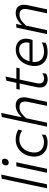

<svg xmlns="http://www.w3.org/2000/svg" viewBox="1138 -1918 792 3107"><g transform="rotate(-90 1533.5 -365.0)"><path d="M39.5 0Q51.5 -55.5 62.2 -107.2Q73 -159 86 -220L144 -493.5Q157 -556 169.8 -615.5Q182.5 -675 194.5 -731.5L261 -741Q248 -680 235.2 -619.5Q222.5 -559 208.5 -494L150.5 -219.5Q137.5 -157.5 126.5 -106.5Q115.5 -55.5 104 0Z M290.5 0Q302.5 -55.5 313.2 -106.8Q324 -158 337.5 -219.5L348 -269Q362 -334.5 373 -387.2Q384 -440 396 -495.5L461 -497.5Q448.5 -441 437.5 -388.5Q426.5 -336 412 -269L401.5 -219.5Q388.5 -158 377.8 -106.8Q367 -55.5 355 0ZM453.5 -620Q430 -620 418.2 -636.2Q406.5 -652.5 412 -680Q418 -707.5 435.2 -718.8Q452.5 -730 476 -730Q499.5 -730 511 -713.2Q522.5 -696.5 517 -670Q511 -642.5 494.2 -631.2Q477.5 -620 453.5 -620Z M780 9.5Q696.5 9.5 641.2 -27Q586 -63.5 564.2 -127.8Q542.5 -192 560 -275Q574 -343.5 611.5 -395.5Q649 -447.5 704.5 -477Q760 -506.5 829 -506.5Q924 -506.5 991 -461.5L972.5 -401.5Q937 -427 902.8 -437Q868.5 -447 830 -447Q756 -447 700 -400.2Q644 -353.5 625 -266.5Q603 -165 649.2 -106.8Q695.5 -48.5 788 -48.5Q820.5 -48.5 851.2 -58.5Q882 -68.5 908.5 -85.5L903 -21.5Q883 -9.5 850.5 0Q818 9.5 780 9.5Z M1037 0Q1049 -55.5 1059.8 -107.2Q1070.5 -159 1083.5 -219L1142 -494Q1155.5 -556.5 1168.2 -615.8Q1181 -675 1193 -731.5L1259.5 -741Q1234 -622 1206.5 -494L1190 -414H1196.5Q1213.5 -433.5 1240.2 -455Q1267 -476.5 1301.5 -491.5Q1336 -506.5 1376.5 -506.5Q1459 -506.5 1491.5 -455Q1524 -403.5 1504.5 -313Q1500 -292 1495.2 -270.2Q1490.5 -248.5 1484.5 -219.5Q1471.5 -158 1460.5 -107Q1449.5 -56 1437.5 0H1373.5Q1385 -56 1395.8 -107Q1406.5 -158 1419 -217L1437 -302.5Q1451.5 -370.5 1432.5 -407.5Q1413.5 -444.5 1350.5 -444.5Q1297 -444.5 1254.5 -413Q1212 -381.5 1173 -336L1147.5 -216.5Q1135 -158 1124 -106.8Q1113 -55.5 1101.5 0Z M1803 10.5Q1729 10.5 1693.8 -34.8Q1658.5 -80 1676 -164.5Q1693 -245 1708 -314.5Q1723 -384 1735.5 -442.5H1636L1647 -495.5H1746.5Q1755.5 -538 1763.5 -576.2Q1771.5 -614.5 1780.5 -656L1847.5 -671.5Q1837 -622 1828.8 -582.8Q1820.5 -543.5 1810 -495.5H1991.5L1980 -442.5H1799L1741.5 -171.5Q1727.5 -105.5 1749 -76.5Q1770.5 -47.5 1817.5 -47.5Q1838 -47.5 1859.8 -54.8Q1881.5 -62 1901.5 -76.5L1896.5 -14.5Q1882.5 -5 1856.2 2.8Q1830 10.5 1803 10.5Z M2242 10Q2160 10 2105.5 -25.2Q2051 -60.5 2029.5 -123.8Q2008 -187 2026 -271.5Q2041 -343 2077.5 -395.5Q2114 -448 2166.8 -476.8Q2219.5 -505.5 2283 -505.5Q2352 -505.5 2394.8 -476.2Q2437.5 -447 2452.8 -397.2Q2468 -347.5 2454.5 -287Q2452 -274 2447.5 -259.5Q2443 -245 2439 -233.5H2085Q2074 -148 2118.5 -98Q2163 -48 2251.5 -48Q2289 -48 2329.2 -57.5Q2369.5 -67 2402 -85L2392.5 -21.5Q2374.5 -10 2332 0Q2289.5 10 2242 10ZM2282.5 -451Q2221 -451 2169.5 -410Q2118 -369 2095 -282.5L2393.5 -284Q2394.5 -289.5 2395.5 -294Q2410 -363 2379.8 -407Q2349.5 -451 2282.5 -451Z M2535 0Q2547 -56 2558 -107.5Q2569 -159 2581.5 -219.5L2592 -269.5Q2602 -316.5 2614.2 -374.5Q2626.5 -432.5 2640 -495.5L2698.5 -499.5L2681 -410.5H2688.5Q2705.5 -431 2733.2 -453.2Q2761 -475.5 2797 -491Q2833 -506.5 2874.5 -506.5Q2957 -506.5 2989.5 -455Q3022 -403.5 3002.5 -313Q2998 -292 2993.2 -270Q2988.5 -248 2982.5 -219.5Q2969.5 -159 2958.5 -107.5Q2947.5 -56 2935.5 0H2871.5Q2883 -56 2893.8 -107Q2904.5 -158 2917 -217L2935 -302.5Q2949.5 -370.5 2930.5 -407.5Q2911.5 -444.5 2848.5 -444.5Q2795 -444.5 2752.5 -413Q2710 -381.5 2671 -336L2646 -218Q2633 -158 2622 -106.8Q2611 -55.5 2599.5 0Z"/></g></svg>

Font: Commissioner Light
Style: Italic
Weight: 300
Italic angle: -12°
Designer: Kostas Bartsokas
Foundry: Kostas Bartsokas
Version: Version 1.000; ttfautohint (v1.8.3)